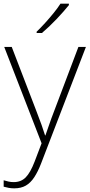

<svg xmlns="http://www.w3.org/2000/svg" viewBox="-23 -786 489 1048"><path d="M55 242Q39 242 25 239.5Q11 237 -3 233V198Q11 202 23.5 205Q36 208 52 208Q92 208 117.5 182Q143 156 166 96L204 -4L0 -530H41L174 -184Q192 -138 204 -104Q216 -70 223 -47H225Q233 -69 244.5 -103Q256 -137 273 -181L405 -530H446L201 107Q184 151 164 181.5Q144 212 118 227Q92 242 55 242ZM353 -758Q340 -742 323 -722.5Q306 -703 286 -682Q266 -661 245.5 -641.5Q225 -622 206 -606H177V-613Q198 -633 223 -660.5Q248 -688 271 -716.5Q294 -745 307 -766H353Z"/></svg>

Font: Noto Sans Symbols ExtraLight
Style: Regular
Weight: 250
Version: Version 2.002